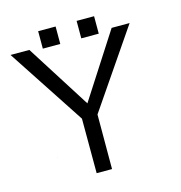

<svg xmlns="http://www.w3.org/2000/svg" viewBox="-115 -893 938 996"><g transform="rotate(-15 354.5 -395.0)"><path d="M648.4 -708 364.7 -293 364.3 0H281.7L281.2 -293L8.8 -708H109.9L329.1 -362.3L551.8 -708ZM107.4 -128.4V-129.4H108.4V-128.4ZM272.9 -696.3H179.2V-790H272.9ZM479.5 -696.3H385.7V-790H479.5Z"/></g></svg>

Font: Defago Noto Sans
Style: Regular
Weight: 400
Designer: John M. Durdin
Foundry: Lao IT Dev Co., Ltd.
Version: Version 1.000 2007 initial release